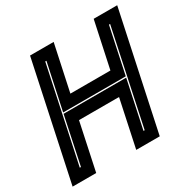

<svg xmlns="http://www.w3.org/2000/svg" viewBox="-169 -848 987 997"><g transform="rotate(-30 324.0 -350.0)"><path d="M-12 0 137 -700H278.5L219.5 -424H459.5L518.5 -700H659.5L510.5 0H369.5L429.5 -282.5H189.5L129.5 0ZM69.5 -66.5H76.5L136.5 -351H512L451.5 -66.5H458.5L579 -634H572L513.5 -358H138L197 -634H190Z"/></g></svg>

Font: Tourney Thin ExtraBold
Style: Italic
Weight: 800
Italic angle: -12°
Version: Version 1.015